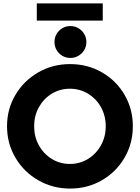

<svg xmlns="http://www.w3.org/2000/svg" viewBox="-20 -1106 826 1134"><path d="M21.5 -360.4Q21.5 -461.9 71.3 -545.9Q121.1 -629.9 206.3 -678.7Q291.5 -727.5 393.6 -727.5Q496.6 -727.5 581.5 -679Q666.5 -630.4 715.6 -546.1Q764.6 -461.9 764.6 -360.4Q764.6 -258.3 715.3 -174.1Q666 -89.8 581.3 -41Q496.6 7.8 393.6 7.8Q292 7.8 206.5 -41Q121.1 -89.8 71.3 -174.3Q21.5 -258.8 21.5 -360.4ZM604.5 -360.4Q604.5 -422.4 576.4 -472.9Q548.3 -523.4 499.8 -552.7Q451.2 -582 392.6 -582Q334.5 -582 286.1 -552.7Q237.8 -523.4 209.7 -472.9Q181.6 -422.4 181.6 -360.4Q181.6 -298.8 209.5 -248Q237.3 -197.3 285.6 -167.5Q334 -137.7 392.6 -137.7Q451.7 -137.7 500 -167.5Q548.3 -197.3 576.4 -248Q604.5 -298.8 604.5 -360.4ZM301.8 -857.4Q301.8 -883.8 314.2 -905.3Q326.7 -926.8 348.1 -939.5Q369.6 -952.1 395.5 -952.1Q421.4 -952.1 443.1 -939.5Q464.8 -926.8 477.5 -905.3Q490.2 -883.8 490.2 -857.4Q490.2 -832 477.5 -810.5Q464.8 -789.1 443.1 -776.4Q421.4 -763.7 395.5 -763.7Q369.6 -763.7 348.1 -776.4Q326.7 -789.1 314.2 -810.5Q301.8 -832 301.8 -857.4ZM197.3 -1085.9H586.9V-984.4H197.3Z"/></svg>

Font: Reddit Sans Strawberry ExBold
Style: Regular
Weight: 800
Designer: Stephen Hutchings
Foundry: Reddit
Version: Version 1.013